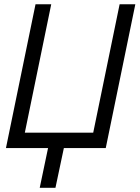

<svg xmlns="http://www.w3.org/2000/svg" viewBox="-20 -704 664 913"><path d="M98.1 -73.2H423.3L548.8 -683.6H623.5L482.9 0H283.7L243.7 189H168.9L208.5 0H8.3L148.9 -683.6H223.6Z"/></svg>

Font: Anka/Coder
Style: Italic
Weight: 400
Italic angle: -12°
Monospace: yes
Version: Version 001.100